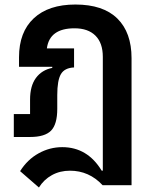

<svg xmlns="http://www.w3.org/2000/svg" viewBox="-20 -605 673 848"><path d="M313 -585Q435.5 -585 498.3 -523.2Q561 -461.4 561 -348.1V212.9H433.1Q373.5 148.9 289.1 148.9Q244.6 148.9 209.2 168.5Q173.8 188 151.9 223.1L68.8 150.9Q101.1 99.6 150.4 72.3Q199.7 44.9 254.9 44.9Q366.2 44.9 429.2 148.9H434.1V-354Q434.1 -415 401.6 -447.5Q369.1 -480 309.1 -480Q198.7 -480 187 -391.1H307.1V-307.1Q265.1 -305.2 249 -277.6Q232.9 -250 232.9 -185.1V-124Q232.9 -56.2 205.6 -28.1Q178.2 0 112.8 0H41V-101.1H112.8V-165Q112.8 -225.6 138.7 -260.7Q164.6 -295.9 210.9 -305.2V-310.1H64V-352.1Q64 -463.4 129.2 -524.2Q194.3 -585 313 -585Z"/></svg>

Font: Anuphan SemiBold
Style: Bold
Weight: 600
Designer: Mike Abbink, Paul van der Laan, Pieter van Rosmalen, Mint Tantisuwanna
Foundry: Bold Monday; Cadson Demak
Version: Version 3.002;hotconv 1.0.109;makeotfexe 2.5.65596